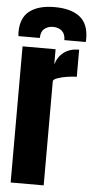

<svg xmlns="http://www.w3.org/2000/svg" viewBox="-63 -993 497 1029"><g transform="rotate(5 186.0 -478.5)"><path d="M35.2 0V-732.4H212.9V-650.9Q225.6 -693.4 257.8 -717.3Q290 -741.2 338.9 -741.2V-595.2Q317.4 -595.2 287.6 -590.6Q257.8 -585.9 235.4 -577.9Q212.9 -569.8 212.9 -560.1V0ZM8.3 -785.2Q6.8 -794.9 6.8 -805.2Q6.8 -884.8 54.9 -920.9Q103 -957 188.5 -957Q276.4 -957 324 -920.2Q371.6 -883.3 371.6 -801.8Q371.6 -799.3 371.3 -794.7Q371.1 -790 370.6 -785.2H255.4Q255.4 -818.4 236.8 -834.5Q218.3 -850.6 189.5 -850.6Q161.1 -850.6 142.3 -834.5Q123.5 -818.4 123.5 -785.2Z"/></g></svg>

Font: Anton SC
Style: Regular
Weight: 400
Designer: Vernon Adams
Foundry: Vernon Adams
Version: Version 2.116; ttfautohint (v1.8.4.7-5d5b)